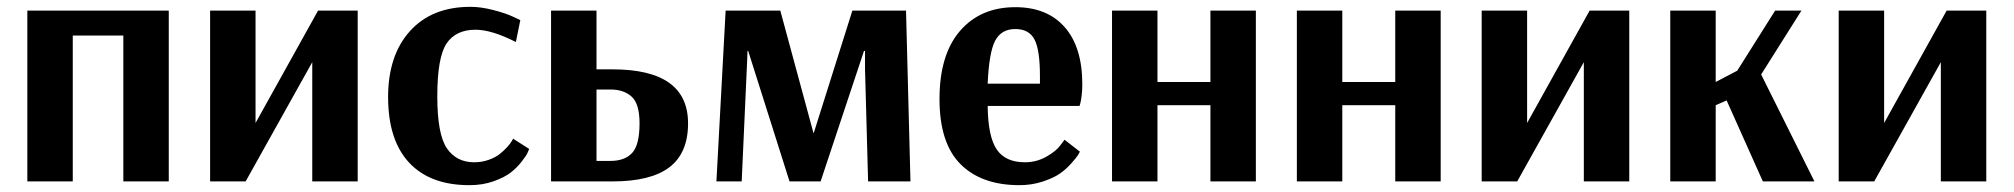

<svg xmlns="http://www.w3.org/2000/svg" viewBox="-20 -531 5894 562"><path d="M60 0V-500H474V0H341V-427H193V0Z M595 0V-500H728V-171L911 -500H1027V0H894V-349L699 0Z M1354 11Q1239 11 1177.5 -55Q1116 -121 1116 -247Q1116 -369 1180 -440Q1244 -511 1357 -511Q1388 -511 1424.5 -501.5Q1461 -492 1482 -482L1503 -472L1490 -408Q1419 -444 1372 -444Q1314 -444 1287 -403.5Q1260 -363 1260 -249Q1260 -138 1288 -97Q1316 -56 1368 -56Q1390 -56 1410 -63Q1430 -70 1442.5 -80Q1455 -90 1464.5 -100.5Q1474 -111 1478 -118L1482 -125L1529 -95Q1527 -91 1524 -83.5Q1521 -76 1507 -58Q1493 -40 1475 -26Q1457 -12 1425 -0.5Q1393 11 1354 11Z M1593 0V-500H1726V-328H1773Q1994 -328 1994 -170Q1994 -83 1939.5 -41.5Q1885 0 1773 0ZM1726 -60H1767Q1809 -60 1830.5 -83.5Q1852 -107 1852 -170Q1852 -227 1829 -248Q1806 -269 1767 -269H1726Z M2077 0 2104 -500H2264L2361 -142H2362L2475 -500H2632L2645 0H2521L2512 -328V-382H2509L2382 0H2291L2170 -382H2168L2167 -354L2151 0Z M2964 11Q2853 11 2791.5 -50.5Q2730 -112 2730 -241Q2730 -371 2790 -440.5Q2850 -510 2952 -510Q3045 -510 3096.5 -451.5Q3148 -393 3148 -284Q3148 -266 3146 -250.5Q3144 -235 3142 -228L3140 -221H2871Q2872 -131 2897.5 -93.5Q2923 -56 2980 -56Q3014 -56 3043 -72.5Q3072 -89 3084 -106L3096 -122L3141 -87Q3139 -83 3135 -76.5Q3131 -70 3116 -53Q3101 -36 3082.5 -23Q3064 -10 3032 0.5Q3000 11 2964 11ZM2871 -286H3024V-309Q3024 -385 3008 -415.5Q2992 -446 2952 -446Q2911 -446 2893 -412Q2875 -378 2871 -286Z M3235 0V-500H3368V-291H3523V-500H3656V0H3523V-223H3368V0Z M3776 0V-500H3909V-291H4064V-500H4197V0H4064V-223H3909V0Z M4317 0V-500H4450V-171L4633 -500H4749V0H4616V-349L4421 0Z M4869 0V-500H5002V-291L5065 -324L5176 -500H5253L5135 -313L5291 0H5140L5034 -237L5002 -223V0Z M5362 0V-500H5495V-171L5678 -500H5794V0H5661V-349L5466 0Z"/></svg>

Font: Arsenal
Style: Bold
Weight: 700
Designer: Andrij Shevchenko
Foundry: Stairsfor
Version: Version 2.001;PS 002.001;hotconv 1.0.88;makeotf.lib2.5.64775